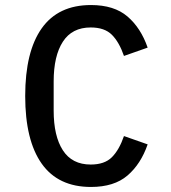

<svg xmlns="http://www.w3.org/2000/svg" viewBox="-20 -730 680 762"><path d="M80 -349Q80 -525 145.5 -617.5Q211 -710 341 -710Q433 -710 486 -664.5Q539 -619 566 -541L472 -508Q453 -563 424 -592Q395 -621 340 -621Q266 -621 229.5 -564.5Q193 -508 193 -407V-291Q193 -190 229.5 -133.5Q266 -77 340 -77Q395 -77 424 -106Q453 -135 472 -190L566 -157Q539 -79 486 -33.5Q433 12 341 12Q211 12 145.5 -80.5Q80 -173 80 -349Z"/></svg>

Font: Writer Medium
Style: Regular
Weight: 500
Monospace: yes
Designer: Mike Abbink, Paul van der Laan, Pieter van Rosmalen
Foundry: Bold Monday
Version: Version 2.001 2020